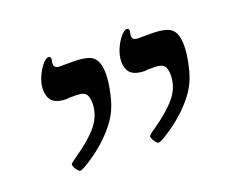

<svg xmlns="http://www.w3.org/2000/svg" viewBox="-65 -686 619 517"><g transform="rotate(-20 244.0 -428.0)"><path d="M124 -465 121 -464Q95 -464 82 -474Q68 -485 68 -510Q68 -526 76 -545Q84 -563 94 -575Q104 -587 112 -587Q118 -587 118 -579Q116 -571 116 -566Q116 -553 132 -553H168Q213 -553 227 -540Q242 -526 242 -492Q242 -470 235 -438Q228 -404 214 -380Q201 -357 175 -331Q152 -308 122 -288Q95 -270 88 -270Q84 -270 78 -279Q72 -288 72 -294Q74 -298 90 -309Q136 -340 159 -369Q181 -397 181 -431Q181 -450 173 -458Q166 -465 146 -465ZM348 -464 345 -463Q319 -463 306 -473Q292 -484 292 -509Q292 -525 300 -544Q308 -562 318 -574Q328 -586 336 -586Q342 -586 342 -578Q340 -570 340 -565Q340 -552 356 -552H392Q437 -552 451 -539Q466 -526 466 -491Q466 -469 459 -437Q452 -403 438 -379Q425 -356 399 -330Q376 -307 346 -287Q319 -269 312 -269Q308 -269 302 -278Q296 -287 296 -293Q298 -298 314 -308Q360 -340 383 -368Q405 -396 405 -430Q405 -449 397 -457Q390 -464 370 -464Z"/></g></svg>

Font: Libra Serif Modern
Style: Italic
Weight: 400
Italic angle: -12°
Designer: Stefan Peev, Context Ltd
Foundry: Stefan Peev, Context Ltd
Version: Version 1.000